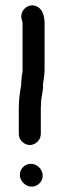

<svg xmlns="http://www.w3.org/2000/svg" viewBox="-20 -725 236 715"><path d="M132 -226V-322C132 -326.7 132.3 -333.3 133 -342C133 -367.3 142.3 -386.7 140 -412C140 -414 140.3 -415.7 141 -417C143.2 -432.6 146 -447.8 146 -466V-638C146 -665.4 138.4 -689.1 120 -699.5C86.8 -718.3 50.7 -685.1 61 -652C62.1 -647.7 64 -642.8 64 -638V-458C62.7 -452.7 61.7 -447.3 61 -442C61 -430.7 58 -419.5 59 -408C59 -406.7 58.7 -405.3 58 -404C53.9 -379.2 50 -351.1 50 -322V-226C50 -204.4 69 -185 91 -185C113 -185 132 -204.4 132 -226ZM54 -74C54 -50.7 74.7 -30 98 -30C120.5 -30 139 -48.5 139 -71C139 -94.3 118.3 -115 95 -115C72.5 -115 54 -96.5 54 -74Z"/></svg>

Font: HoneyBee
Style: Bd
Weight: 700
Foundry: Cannot Into Space Fonts
Version: Version 0.89